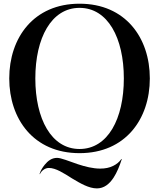

<svg xmlns="http://www.w3.org/2000/svg" viewBox="-20 -814 860 1038"><path d="M410 14C658 14 790 -170 790 -390C790 -610 658 -794 410 -794C162 -794 30 -610 30 -390C30 -170 162 14 410 14ZM410 -8.5C257.5 -8.5 171 -171.5 171 -390C171 -608.5 257.5 -771.5 410 -771.5C563 -771.5 649.5 -608.5 649.5 -390C649.5 -171.5 563 -8.5 410 -8.5ZM504 204.5C542 204.5 571 181.5 594 146.5C612 119 626.5 83.5 638.5 46L636.5 45.5C624.5 62.5 609 74.5 592.5 82.5C572 93 548.5 97.5 521.5 97.5C482 97.5 439.5 86.5 401.5 74C353 57.5 310.5 39.5 288.5 39.5C259.5 39.5 238.5 56 221.5 77C209 92.5 198 111 194 126.5L195.5 128C199 119.5 207 108.5 218 102C226 97 234.5 94 244.5 94C281.5 94 324.5 122 369.5 150.5C414.5 177.5 460.5 204.5 504 204.5Z"/></svg>

Font: Beautique Display
Style: Bold
Weight: 700
Designer: Nhat-Quang Ngo
Version: Version 1.100;Glyphs 3.2.3 (3260)